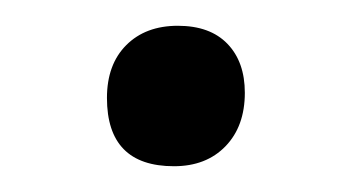

<svg xmlns="http://www.w3.org/2000/svg" viewBox="-20 -322 269 149"><path d="M170 -250Q170 -224 155 -208.5Q140 -193 115 -193Q63 -193 63 -246Q63 -272 78 -287Q93 -302 118 -302Q143 -302 156.5 -288Q170 -274 170 -250Z"/></svg>

Font: Alegreya Sans SC Medium
Style: Italic
Weight: 500
Italic angle: -7°
Designer: Juan Pablo del Peral
Foundry: Huerta Tipografica
Version: Version 2.007